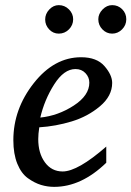

<svg xmlns="http://www.w3.org/2000/svg" viewBox="-20 -716 512 748"><path d="M417 -393Q417 -342 369.5 -302Q322 -262 259.5 -243Q197 -224 133 -220Q129 -194 129 -174Q129 -119 155 -83.5Q181 -48 224 -48Q283 -48 394 -145V-82Q297 12 191 12Q165 12 140 4.5Q115 -3 89 -21.5Q63 -40 47.5 -78Q32 -116 32 -170Q32 -291 111.5 -392Q191 -493 296 -493Q357 -493 387 -458.5Q417 -424 417 -393ZM328 -394Q328 -415 313 -431Q298 -447 274 -447Q229 -447 191 -387Q153 -327 137 -258Q206 -265 267 -304.5Q328 -344 328 -394ZM363 -641Q363 -662 379.5 -679Q396 -696 417 -696Q440 -696 456 -680Q472 -664 472 -641Q472 -618 455.5 -601.5Q439 -585 417 -585Q395 -585 379 -601.5Q363 -618 363 -641ZM265 -641Q265 -618 248.5 -601.5Q232 -585 209 -585Q187 -585 171.5 -601.5Q156 -618 156 -640Q156 -662 172 -679Q188 -696 209 -696Q232 -696 248.5 -679.5Q265 -663 265 -641Z"/></svg>

Font: Veleka
Style: Italic
Weight: 400
Italic angle: -12°
Designer: Stefan Peev, Context Ltd, 2016; SIL International, 1997-2014.
Foundry: Stefan Peev, Context Ltd, 2016
Version: Version 1.000